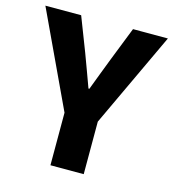

<svg xmlns="http://www.w3.org/2000/svg" viewBox="-108 -735 740 819"><g transform="rotate(15 262.5 -326.0)"><path d="M189 0V-232L-8 -652H150L208 -502Q222 -465 234.5 -430.5Q247 -396 261 -358H265Q279 -396 292.5 -430.5Q306 -465 320 -502L379 -652H533L336 -232V0Z"/></g></svg>

Font: TypoPRO Source Sans Pro
Style: Bold
Weight: 700
Designer: Paul D. Hunt
Foundry: Adobe Systems Incorporated
Version: Version 2.020;PS 2.000;hotconv 1.0.86;makeotf.lib2.5.63406